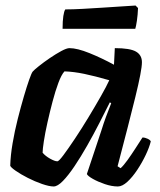

<svg xmlns="http://www.w3.org/2000/svg" viewBox="-20 -674 580 694"><path d="M174 0Q158 0 132 -9Q106 -18 80.5 -31Q55 -44 37 -56.5Q19 -69 17 -75Q18 -112 25.5 -156Q33 -200 44 -243.5Q55 -287 66 -324.5Q77 -362 85.5 -386Q94 -410 98 -415Q103 -421 120.5 -435Q138 -449 160 -464Q182 -479 201.5 -489.5Q221 -500 231 -500Q259 -500 303.5 -482Q348 -464 392 -440L395 -500Q450 -500 471.5 -487.5Q493 -475 493 -449Q493 -420 469 -322.5Q445 -225 405 -73L416 -66Q427 -76 441 -95.5Q455 -115 469.5 -137.5Q484 -160 495 -177Q504 -177 513.5 -172.5Q523 -168 525 -163Q520 -142 507 -114.5Q494 -87 476.5 -60.5Q459 -34 440.5 -17Q422 0 406 0Q384 0 359 -8.5Q334 -17 315.5 -27.5Q297 -38 294 -45L346 -201Q355 -230 363 -251.5Q371 -273 382 -301L377 -304Q360 -270 339 -229Q318 -188 295 -147.5Q272 -107 249.5 -73.5Q227 -40 207.5 -20Q188 0 174 0ZM187 -91Q192 -90 209.5 -113.5Q227 -137 251 -173Q275 -209 299.5 -249.5Q324 -290 344.5 -326Q365 -362 375 -384Q323 -399 284.5 -407Q246 -415 213 -416Q202 -404 191 -374.5Q180 -345 170 -307Q160 -269 151.5 -231Q143 -193 138.5 -163.5Q134 -134 134 -122Q144 -110 161 -100.5Q178 -91 187 -91ZM206.2 -570Q206.2 -598 208.9 -616Q211.6 -634 216.1 -640Q243.1 -640 279.6 -642Q316 -644 353.8 -646.5Q391.6 -649 422.7 -651Q453.7 -653 469.9 -654L478.9 -645Q478 -621 474.9 -599.5Q471.7 -578 469 -570Z"/></svg>

Font: Texturina
Style: Bold Italic
Weight: 700
Italic angle: -11°
Designer: Guillermo Torres Carreño
Foundry: Omnibus-Type
Version: Version 1.002; ttfautohint (v1.8.3)